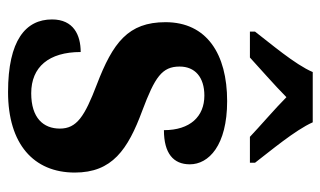

<svg xmlns="http://www.w3.org/2000/svg" viewBox="-184 -622 816 489"><g transform="rotate(90 224.5 -378.0)"><path d="M61 -619V-606H127C153 -630 199 -670 228 -699C256 -671 305 -629 329 -606H395V-619C366 -657 312 -721 292 -766H164C145 -721 90 -657 61 -619ZM215 10C347 10 420 -55 420 -160C420 -255 362 -295 262 -332C177 -364 150 -382 150 -427C150 -466 177 -490 224 -490C277 -490 312 -454 312 -387C371 -387 399 -411 399 -453C399 -501 351 -548 238 -548C118 -548 37 -496 37 -391C37 -296 89 -257 196 -216C277 -185 308 -165 308 -122C308 -80 281 -49 218 -49C151 -49 113 -94 113 -175C70 -175 30 -157 30 -102C30 -35 83 10 215 10Z"/></g></svg>

Font: Noto Serif SemiCondensed
Style: Bold
Weight: 700
Width: 4
Designer: Monotype Design Team
Foundry: Monotype Imaging Inc.
Version: Version 2.015